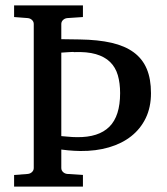

<svg xmlns="http://www.w3.org/2000/svg" viewBox="-20 -691 618 711"><path d="M424.8 -346.2Q424.8 -383.3 416.3 -412.6Q407.7 -441.9 387.7 -461.4Q367.7 -481 335 -490.5Q302.2 -500 253.9 -498Q252.9 -499 245.4 -498.5Q237.8 -498 229.5 -497.6Q219.7 -496.6 207 -496.1V-187Q218.3 -186 229 -185.1Q238.3 -184.1 248 -183.6Q257.8 -183.1 265.1 -183.1Q345.2 -182.1 385 -221.7Q424.8 -261.2 424.8 -346.2ZM539.1 -346.2Q539.1 -293.9 519.8 -253.9Q500.5 -213.9 465.8 -186.5Q431.2 -159.2 383.3 -145.3Q335.4 -131.3 277.8 -131.8Q267.1 -131.8 254.9 -132.6Q242.7 -133.3 231.9 -134.3Q219.2 -135.7 207 -137.2V-68.8Q207 -60.1 213.4 -54Q219.7 -47.9 229 -46.9L287.1 -43V0H32.2V-43L83 -46.9Q92.3 -47.9 98.6 -54Q105 -60.1 105 -68.8V-602.1Q105 -610.8 98.6 -616.9Q92.3 -623 83 -624L32.2 -627.9V-670.9H287.1V-627.9L229 -624Q219.7 -623 213.4 -616.9Q207 -610.8 207 -602.1V-545.9L274.9 -544.9Q343.3 -543.9 393.1 -532.5Q442.9 -521 475.3 -497.1Q507.8 -473.1 523.4 -436Q539.1 -398.9 539.1 -346.2Z"/></svg>

Font: BabelStone Ogham Pictish
Style: Bold
Weight: 700
Designer: Andrew West
Foundry: BabelStone
Version: Version 1.02 March 14, 2022